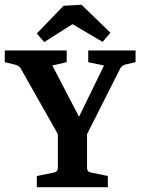

<svg xmlns="http://www.w3.org/2000/svg" viewBox="-27 -783 591 803"><path d="M232 -192 60 -496Q53 -508 38 -512L-7 -523V-572H252V-523L192 -509L321 -261H287L408 -509L342 -523V-572H540V-523L497 -513Q490 -511 484.5 -507Q479 -503 476 -497L322 -192ZM127 0V-47L197 -61Q215 -64 215 -81V-237H337V-81Q337 -64 355 -61L424 -47V0ZM127 -643 239 -759 314 -763 435 -646 402 -608 276 -682 158 -607Z"/></svg>

Font: Rasa SemiBold
Style: Regular
Weight: 600
Designer: Anna Giedrys (Yrsa+Rasa design), David Brezina (Yrsa art-direction, Rasa art-direction, design)
Foundry: Rosetta Type Foundry
Version: Version 2.004